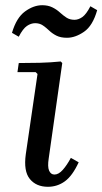

<svg xmlns="http://www.w3.org/2000/svg" viewBox="-20 -707 393 737"><path d="M252 -101 282 -84Q258 -32 229 -11Q200 10 164 10Q119 10 94.5 -20Q70 -50 79 -115L124 -423L117 -430H47L52 -465Q93 -465 133 -466Q173 -467 213 -471L219 -465L167 -99Q162 -67 168.5 -52Q175 -37 189 -37Q205 -37 221 -55Q237 -73 252 -101ZM327 -683 353 -668Q336 -608 302.5 -585Q269 -562 237 -562Q213 -562 197 -570Q181 -578 169 -589.5Q157 -601 144.5 -609.5Q132 -618 115 -618Q99 -618 83.5 -607.5Q68 -597 52 -566L26 -581Q43 -639 76 -663Q109 -687 142 -687Q164 -687 180.5 -679Q197 -671 209.5 -659.5Q222 -648 235 -639.5Q248 -631 266 -631Q281 -631 296 -641.5Q311 -652 327 -683Z"/></svg>

Font: Brygada 1918 Medium
Style: Italic
Weight: 500
Italic angle: -8°
Designer: Mateusz Machalski | Borys Kosmynka | Przemek Hoffer
Foundry: NIEPODLEGLA 2018
Version: Version 3.006